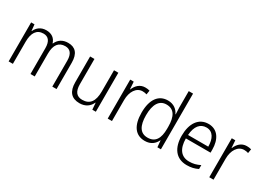

<svg xmlns="http://www.w3.org/2000/svg" viewBox="-12 -1509 3120 2269"><g transform="rotate(30 1547.5 -375.0)"><path d="M583 -542C508 -542 456 -507 428 -445H424C406 -506 358 -542 285 -542C210 -542 163 -501 139 -448H135L127 -532H81V0H139V-302C139 -421 183 -491 275 -491C339 -491 379 -450 379 -352V0H437V-312C437 -431 484 -491 573 -491C637 -491 677 -449 677 -354V0H735V-359C735 -485 680 -542 583 -542Z M1271 -532H1212V-242C1212 -107 1162 -41 1060 -41C984 -41 945 -87 945 -188V-532H886V-180C886 -54 941 10 1052 10C1133 10 1187 -32 1212 -90H1216L1223 0H1271Z M1634 -541C1562 -541 1515 -491 1491 -431H1488L1481 -532H1433V0H1491V-287C1491 -400 1546 -486 1630 -486C1651 -486 1670 -483 1687 -477L1696 -533C1677 -539 1655 -541 1634 -541Z M1942 10C2026 10 2074 -34 2100 -89H2103L2111 0H2159V-760H2100V-537C2100 -510 2102 -474 2104 -445H2100C2075 -499 2024 -542 1945 -542C1819 -542 1744 -444 1744 -262C1744 -84 1815 10 1942 10ZM1951 -40C1851 -40 1805 -118 1805 -261C1805 -409 1855 -492 1953 -492C2057 -492 2101 -415 2101 -275V-248C2101 -114 2057 -40 1951 -40Z M2499 -542C2365 -542 2291 -430 2291 -263C2291 -97 2367 10 2515 10C2575 10 2620 -1 2666 -24V-77C2615 -52 2574 -41 2518 -41C2410 -41 2351 -117 2350 -259H2687V-301C2687 -438 2625 -542 2499 -542ZM2498 -493C2588 -493 2628 -414 2628 -307H2352C2360 -429 2414 -493 2498 -493Z M3020 -541C2948 -541 2901 -491 2877 -431H2874L2867 -532H2819V0H2877V-287C2877 -400 2932 -486 3016 -486C3037 -486 3056 -483 3073 -477L3082 -533C3063 -539 3041 -541 3020 -541Z"/></g></svg>

Font: Noto Sans Bengali SemiCondensed Light
Style: Regular
Weight: 300
Width: 4
Designer: Joana Ranito - Universal Thirst; Jelle Bosma - Monotype Design Team
Foundry: Universal Thirst ehf.
Version: Version 3.000